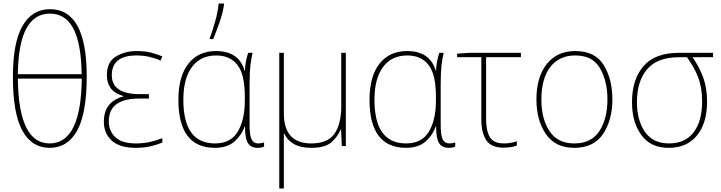

<svg xmlns="http://www.w3.org/2000/svg" viewBox="-20 -827 4080 1087"><path d="M471 -394Q471 -775 263 -775Q162 -775 107.5 -680.5Q53 -586 53 -392Q53 -185 106.5 -87.5Q160 10 261 10Q363 10 417 -88Q471 -186 471 -394ZM263 -750Q439 -750 442 -407H81Q85 -750 263 -750ZM261 -15Q85 -15 81 -382H443Q439 -15 261 -15Z M823 -294H772Q613 -294 613 -401Q613 -513 753 -513Q791 -513 826 -505Q861 -497 889 -484L899 -508Q864 -522 831.5 -530Q799 -538 753 -538Q687 -538 636 -507Q585 -476 585 -401Q585 -360 605 -330Q625 -300 678 -283V-281Q568 -251 568 -138Q568 -72 612.5 -31Q657 10 749 10Q797 10 835.5 0.5Q874 -9 899 -20V-45Q864 -31 828 -23Q792 -15 749 -15Q670 -15 633 -50.5Q596 -86 596 -138Q596 -207 640.5 -238Q685 -269 766 -269H823Z M1197 10Q1267 10 1307.5 -26Q1348 -62 1365 -111H1367Q1367 -46 1383 -18Q1399 10 1439 10Q1461 10 1475 3V-21Q1460 -15 1441 -15Q1417 -15 1405 -37Q1393 -59 1393 -119V-348Q1393 -416 1397.5 -455.5Q1402 -495 1410 -528H1385Q1378 -506 1372.5 -480Q1367 -454 1367 -427H1365Q1332 -538 1203 -538Q1103 -538 1046.5 -466.5Q990 -395 990 -262Q990 10 1197 10ZM1197 -15Q1018 -15 1018 -262Q1018 -382 1066.5 -447.5Q1115 -513 1204 -513Q1282 -513 1324 -459.5Q1366 -406 1366 -281V-258Q1366 -148 1326 -81.5Q1286 -15 1197 -15ZM1168 -606H1187Q1203 -644 1222 -698Q1241 -752 1248 -798V-807H1218Q1213 -759 1198 -705Q1183 -651 1168 -613Z M1587 -71H1589Q1606 -34 1643.5 -12Q1681 10 1742 10Q1820 10 1855.5 -21Q1891 -52 1909 -94H1911L1915 0H1938V-528H1912V-227Q1912 -126 1874 -70.5Q1836 -15 1742 -15Q1587 -15 1587 -185V-528H1561V240H1587Z M2279 10Q2349 10 2389.5 -26Q2430 -62 2447 -111H2449Q2449 -46 2465 -18Q2481 10 2521 10Q2543 10 2557 3V-21Q2542 -15 2523 -15Q2499 -15 2487 -37Q2475 -59 2475 -119V-348Q2475 -416 2479.5 -455.5Q2484 -495 2492 -528H2467Q2460 -506 2454.5 -480Q2449 -454 2449 -427H2447Q2414 -538 2285 -538Q2185 -538 2128.5 -466.5Q2072 -395 2072 -262Q2072 10 2279 10ZM2279 -15Q2100 -15 2100 -262Q2100 -382 2148.5 -447.5Q2197 -513 2286 -513Q2364 -513 2406 -459.5Q2448 -406 2448 -281V-258Q2448 -148 2408 -81.5Q2368 -15 2279 -15Z M2929 -528H2637L2568 -523V-503H2705V-149Q2705 -76 2733 -33.5Q2761 9 2831 9Q2875 9 2906 -3V-27Q2870 -15 2834 -15Q2775 -15 2753.5 -50.5Q2732 -86 2732 -154V-503H2929Z M3447 -264Q3447 -379 3398 -458.5Q3349 -538 3237 -538Q3133 -538 3075 -464Q3017 -390 3017 -264Q3017 -146 3070.5 -68Q3124 10 3231 10Q3342 10 3394.5 -69Q3447 -148 3447 -264ZM3045 -264Q3045 -381 3095 -447Q3145 -513 3237 -513Q3335 -513 3377 -440.5Q3419 -368 3419 -264Q3419 -155 3373.5 -85Q3328 -15 3231 -15Q3137 -15 3091 -84.5Q3045 -154 3045 -264Z M3983 -252Q3983 -328 3961.5 -387.5Q3940 -447 3901 -503H4017V-528H3825Q3688 -528 3623 -452.5Q3558 -377 3558 -248Q3558 -136 3610.5 -63Q3663 10 3766 10Q3869 10 3926 -60Q3983 -130 3983 -252ZM3586 -248Q3586 -367 3643.5 -435Q3701 -503 3825 -503H3869Q3910 -448 3932.5 -389.5Q3955 -331 3955 -252Q3955 -141 3907 -78Q3859 -15 3768 -15Q3676 -15 3631 -81Q3586 -147 3586 -248Z"/></svg>

Font: Noto Sans Display Thin
Style: Regular
Weight: 250
Designer: Monotype Design Team
Foundry: Monotype Imaging Inc.
Version: Version 1.900